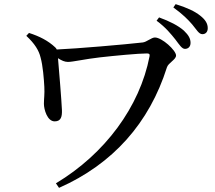

<svg xmlns="http://www.w3.org/2000/svg" viewBox="-20 -851 1040 927"><path d="M827 -660C846 -635 858 -615 873 -615C889 -615 900 -626 900 -644C900 -664 891 -681 868 -703C841 -727 800 -748 748 -767L736 -751C781 -718 806 -686 827 -660ZM908 -733C929 -708 940 -686 957 -686C973 -686 983 -697 983 -715C983 -736 973 -755 946 -776C921 -796 881 -815 828 -831L817 -815C864 -781 888 -756 908 -733ZM120 -692 107 -678C148 -640 168 -607 176 -573C187 -534 192 -470 194 -432C196 -397 192 -375 192 -350C192 -323 208 -265 244 -265C276 -265 280 -290 279 -320C277 -367 265 -512 260 -570C277 -559 292 -552 308 -552C332 -552 391 -566 462 -574C533 -582 648 -593 690 -593C701 -593 704 -589 702 -579C655 -336 487 -108 250 34L265 56C525 -59 701 -257 786 -526C793 -548 830 -563 830 -583C830 -608 762 -670 728 -670C711 -670 688 -648 669 -646C582 -636 348 -616 254 -612C253 -615 250 -619 247 -622C212 -655 170 -676 120 -692Z"/></svg>

Font: Noto Serif KR Medium
Style: Regular
Weight: 500
Designer: Ryoko NISHIZUKA 西塚涼子 (kana & ideographs); Frank Grießhammer (Latin, Greek & Cyrillic); Wenlong ZHANG 张文龙 (bopomofo); San
Foundry: Adobe
Version: Version 2.001;hotconv 1.1.0;makeotfexe 2.6.0